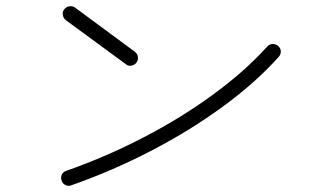

<svg xmlns="http://www.w3.org/2000/svg" viewBox="-20 -662 1040 626"><path d="M213 -58Q203 -54 193.5 -58.5Q184 -63 181 -73Q177 -83 181.5 -92.5Q186 -102 196 -105Q327 -151 450 -215Q573 -279 676.5 -355Q780 -431 851 -510Q858 -518 868.5 -518.5Q879 -519 887 -512Q895 -505 895.5 -495Q896 -485 889 -477Q815 -394 708 -315.5Q601 -237 474 -171Q347 -105 213 -58ZM390 -453 195 -596Q187 -602 185 -612.5Q183 -623 189 -631Q196 -640 206.5 -641.5Q217 -643 225 -637L420 -493Q428 -487 429.5 -476.5Q431 -466 425 -458Q419 -450 408.5 -448Q398 -446 390 -453Z"/></svg>

Font: Kurewa Gothic CJK TC Regular
Style: Regular
Weight: 400
Designer: Max Yao
Foundry: Max-Everyday
Version: Version 1.071; ttfautohint (v1.8.3)